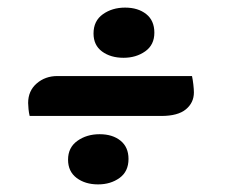

<svg xmlns="http://www.w3.org/2000/svg" viewBox="-20 -493 616 505"><path d="M58 -188Q56 -196 55 -206Q54 -216 54 -222Q54 -254 76.5 -273.5Q99 -293 131 -293H485Q487 -284 488.5 -271Q490 -258 490 -250Q490 -223 469 -205.5Q448 -188 404 -188ZM238 -8Q204 -8 181.5 -25Q159 -42 159 -73Q159 -105 183.5 -122.5Q208 -140 242 -140Q276 -140 297 -123Q318 -106 318 -75Q318 -42 294.5 -25Q271 -8 238 -8ZM305 -341Q271 -341 248.5 -357.5Q226 -374 226 -405Q226 -438 250.5 -455.5Q275 -473 309 -473Q343 -473 364.5 -456Q386 -439 386 -407Q386 -375 362 -358Q338 -341 305 -341Z"/></svg>

Font: Sansita Swashed Light Black
Style: Regular
Weight: 900
Version: Version 1.003